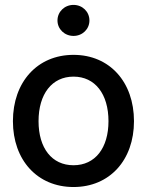

<svg xmlns="http://www.w3.org/2000/svg" viewBox="-20 -751 600 783"><path d="M279.8 11.7C427.2 11.7 526.4 -98.1 526.4 -256.8C526.4 -416.5 427.2 -527.3 279.8 -527.3C132.3 -527.3 32.7 -416.5 32.7 -256.8C32.7 -98.1 132.3 11.7 279.8 11.7ZM279.8 -77.1C191.4 -77.1 137.2 -147 137.2 -256.8C137.2 -367.7 191.9 -438.5 279.8 -438.5C367.7 -438.5 422.4 -367.7 422.4 -256.8C422.4 -147.5 368.2 -77.1 279.8 -77.1ZM279.8 -604.5C316.4 -604.5 344.7 -632.3 344.7 -667.5C344.7 -703.1 316.4 -731 279.8 -731C243.2 -731 214.4 -703.1 214.4 -667.5C214.4 -632.3 243.2 -604.5 279.8 -604.5Z"/></svg>

Font: Inteeer Medium
Style: Regular
Weight: 500
Designer: Rasmus Andersson
Foundry: rsms
Version: Version 4.001;Glyphs 3.4 (3402)